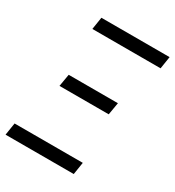

<svg xmlns="http://www.w3.org/2000/svg" viewBox="-177 -840 863 946"><g transform="rotate(30 254.5 -367.5)"><path d="M110 -665 121 -735H509L498 -665ZM390 -341H110L122 -411H402ZM0 0 11 -70H399L388 0Z"/></g></svg>

Font: Iosevka Custom
Style: Italic
Weight: 400
Italic angle: -9°
Monospace: yes
Designer: Belleve Invis
Foundry: Belleve Invis
Version: Version 30.3.3; ttfautohint (v1.8.3)